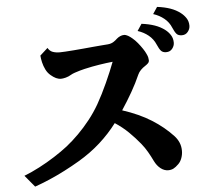

<svg xmlns="http://www.w3.org/2000/svg" viewBox="-59 -936 1097 1017"><g transform="rotate(-5 490.0 -427.0)"><path d="M813 -873Q852.1 -868.2 882.3 -857.7Q912.6 -847.2 936 -829.1Q952.6 -816.4 963.9 -799.1Q975.1 -781.7 975.1 -758.8Q975.1 -741.7 963.1 -726.8Q951.2 -711.9 931.2 -711.9Q912.1 -711.9 902.8 -722.4Q893.6 -732.9 883.8 -755.9Q871.6 -786.1 846.4 -806.4Q821.3 -826.7 789.1 -836.9ZM723.1 -791Q762.2 -786.1 792.5 -775.6Q822.8 -765.1 846.2 -747.1Q862.8 -734.4 873.8 -717Q884.8 -699.7 884.8 -676.8Q884.8 -659.7 873 -644.8Q861.3 -629.9 840.8 -629.9Q822.3 -629.9 813 -640.4Q803.7 -650.9 793.9 -673.8Q781.2 -704.1 756.3 -724.4Q731.4 -744.6 699.2 -754.9ZM625 -740.2Q635.7 -740.2 647 -733.6Q658.2 -727.1 668.9 -717.8Q682.6 -706.5 695.8 -690.4Q709 -674.3 719.7 -658.2Q730.5 -642.1 735.8 -629.9Q741.2 -619.1 743.2 -610.1Q745.1 -601.1 745.1 -595.2Q745.1 -585.9 738.8 -579.6Q732.4 -573.2 724.1 -567.9Q710 -559.1 699.2 -548.1Q688.5 -537.1 683.1 -524.9Q663.6 -480.5 637.9 -435.5Q612.3 -390.6 581.1 -343.3Q669.9 -314.5 734.4 -273.9Q798.8 -233.4 846.2 -182.1Q861.3 -165.5 869.6 -145.8Q877.9 -126 877.9 -102.1Q877.9 -82.5 871.1 -63.7Q864.3 -44.9 852.1 -33.2Q836.9 -18.1 824.7 -12Q812.5 -5.9 796.9 -5.9Q775.4 -5.9 756.3 -21Q737.3 -36.1 725.1 -61Q712.4 -87.4 698.7 -111.1Q685.1 -134.8 667 -157.2Q640.1 -190.4 607.7 -222.2Q575.2 -253.9 536.1 -279.3Q496.1 -226.1 444.3 -179.4Q392.6 -132.8 327.1 -94.2Q290 -72.3 248.3 -50.8Q206.5 -29.3 165 -11.5Q123.5 6.3 86.9 19L35.2 -43Q74.2 -58.1 116.9 -80.3Q159.7 -102.5 199.7 -128.2Q239.7 -153.8 271 -178.2Q303.7 -204.1 336.4 -236.8Q369.1 -269.5 399.2 -307.6Q429.2 -345.7 453.1 -387.2Q466.3 -410.6 480.5 -438.5Q494.6 -466.3 507.8 -495.6Q521 -524.9 532.7 -552.7Q544.4 -580.6 553.2 -604Q520 -600.6 482.4 -594.7Q444.8 -588.9 401.9 -579.1Q391.1 -576.7 376.5 -572.5Q361.8 -568.4 348.6 -563.7Q335.4 -559.1 329.1 -555.2Q314 -545.9 298.6 -542Q283.2 -538.1 273.9 -538.1Q259.8 -538.1 246.6 -544.4Q233.4 -550.8 220.2 -562Q204.1 -575.2 194.6 -594.5Q185.1 -613.8 180.4 -634Q175.8 -654.3 174.8 -669.9L215.8 -707Q225.6 -689.9 241.5 -684.1Q257.3 -678.2 279.8 -678.2Q289.1 -678.2 308.8 -679.4Q328.6 -680.7 354.2 -682.6Q379.9 -684.6 405.8 -687Q431.6 -689.5 456.5 -691.7Q481.4 -693.8 502.2 -695.6Q522.9 -697.3 536.1 -698.2Q553.2 -699.7 565.4 -707.3Q577.6 -714.8 586.9 -724.1Q594.7 -731 605 -735.6Q615.2 -740.2 625 -740.2Z"/></g></svg>

Font: BIZ UDPMincho
Style: Bold
Weight: 700
Designer: TypeBank Co., Ltd.
Foundry: Morisawa Inc.
Version: Version 1.06